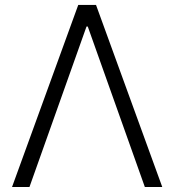

<svg xmlns="http://www.w3.org/2000/svg" viewBox="-20 -747 696 767"><path d="M97.7 0 325.6 -641H330.6L558.6 0H628.2L363.6 -727.3H292.6L28.1 0Z"/></svg>

Font: Karasuma Gothic
Style: Light
Weight: 300
Designer: Rasmus Andersson / Ryoko Nishizuka
Foundry: rsms
Version: Version 1.00